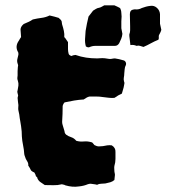

<svg xmlns="http://www.w3.org/2000/svg" viewBox="-20 -696 654 720"><path d="M439 -569Q438 -559 434.5 -550.5Q431 -542 427 -534Q421 -524 411 -524H361Q349 -524 337.5 -524Q326 -524 315 -519Q310 -517 302 -522Q298 -536 299 -550.5Q300 -565 301 -580Q303 -594 306 -607.5Q309 -621 312 -634Q317 -640 321 -645.5Q325 -651 329 -656Q334 -659 339.5 -662.5Q345 -666 352 -667Q357 -668 362 -671Q367 -674 371 -676H409Q414 -674 419 -671.5Q424 -669 428 -667Q431 -666 432 -662Q435 -655 435 -648Q435 -641 436 -634Q436 -630 435.5 -625.5Q435 -621 435 -616V-590Q436 -585 437 -579.5Q438 -574 439 -569ZM574 -547Q559 -541 545.5 -533.5Q532 -526 518 -520Q511 -522 505 -524Q499 -526 492 -524Q481 -529 469 -527Q468 -536 467 -544.5Q466 -553 465 -561V-567Q468 -575 468 -582.5Q468 -590 468 -597Q468 -608 467.5 -620Q467 -632 467 -643Q467 -645 467.5 -646.5Q468 -648 468 -650Q468 -652 471 -655.5Q474 -659 476 -659Q479 -660 481.5 -660.5Q484 -661 486 -661Q499 -659 512 -666Q520 -669 527.5 -671Q535 -673 544 -674Q558 -676 568.5 -666.5Q579 -657 580 -643V-607Q581 -601 582.5 -595.5Q584 -590 585 -584Q583 -577 580.5 -572.5Q578 -568 576 -564Q575 -560 575.5 -555.5Q576 -551 574 -547ZM452 -452Q448 -445 447.5 -436.5Q447 -428 446 -420Q446 -413 444.5 -406Q443 -399 445 -391Q447 -387 446.5 -383Q446 -379 445 -375Q444 -368 441.5 -360.5Q439 -353 437 -345L423 -338Q420 -336 416.5 -333.5Q413 -331 409 -329Q398 -328 387 -329.5Q376 -331 366 -332Q354 -334 342 -334Q330 -334 316 -334Q310 -333 305 -330Q300 -327 294 -323Q276 -322 258 -319Q240 -316 222 -312Q217 -307 215 -299Q215 -284 214.5 -269Q214 -254 213 -239Q213 -233 215 -227Q217 -219 219.5 -212Q222 -205 223 -198Q224 -195 228 -191Q236 -185 247 -181.5Q258 -178 266 -168Q280 -164 294.5 -165.5Q309 -167 325 -162Q327 -161 329.5 -157.5Q332 -154 334 -152Q343 -147 351 -147Q359 -147 366 -148Q374 -150 382.5 -151Q391 -152 399 -151Q414 -142 413 -126Q413 -113 413 -100Q413 -87 409 -74Q408 -69 408.5 -63.5Q409 -58 409 -53Q409 -50 410 -47Q411 -44 411 -40Q411 -36 410 -31Q409 -26 409 -21Q402 -15 393.5 -12.5Q385 -10 375 -8Q368 -7 359.5 -7Q351 -7 344 -3Q337 -5 331 -5.5Q325 -6 320 -7Q317 -7 314.5 -6.5Q312 -6 309 -5Q302 -2 294 0Q286 2 277 3Q264 5 251.5 4Q239 3 225 -1Q222 -3 218.5 -3.5Q215 -4 212 -5Q196 -1 180.5 -1.5Q165 -2 148 -2Q141 -7 132.5 -12.5Q124 -18 120 -28Q121 -30 117 -33Q113 -36 114 -39L109 -49Q97 -54 95 -59.5Q93 -65 86 -75Q87 -84 81.5 -92Q76 -100 74 -108Q73 -111 72 -113.5Q71 -116 71 -118Q70 -135 66.5 -151.5Q63 -168 62 -184Q62 -204 59 -223Q58 -231 56.5 -238.5Q55 -246 54 -253Q53 -266 49 -282Q48 -287 48.5 -292.5Q49 -298 49 -302Q48 -307 47.5 -313.5Q47 -320 46 -329L48 -338Q47 -341 46.5 -344Q46 -347 45 -351Q45 -355 46 -357Q48 -366 49 -375Q50 -384 47 -393Q45 -398 45 -403Q45 -408 46 -413Q46 -421 46 -429.5Q46 -438 47 -445Q49 -451 47 -455Q43 -465 45 -474Q47 -483 49 -491V-494Q49 -499 48 -500Q35 -522 51 -544Q53 -548 55 -551Q57 -554 59 -557Q59 -565 58 -571.5Q57 -578 57 -585Q57 -596 69 -606Q75 -609 81.5 -611.5Q88 -614 95 -618Q97 -619 99 -620.5Q101 -622 103 -623Q120 -627 136 -629Q152 -631 166 -638Q176 -636 184.5 -633.5Q193 -631 200 -629Q205 -625 208.5 -621Q212 -617 212 -610Q212 -608 212.5 -606.5Q213 -605 213 -604Q217 -592 219.5 -580Q222 -568 221 -557Q226 -552 228.5 -547.5Q231 -543 235 -538V-512Q235 -508 235.5 -504Q236 -500 237 -496Q238 -489 248 -486Q253 -489 263 -490Q283 -483 303 -480Q323 -477 344 -477Q354 -478 363.5 -478Q373 -478 383 -476Q387 -475 390 -475Q393 -475 396 -475Q406 -477 411 -477Q419 -476 427 -474Q435 -472 442 -470Q448 -469 451 -463.5Q454 -458 452 -452Z"/></svg>

Font: Daruma Drop One
Style: Regular
Weight: 400
Designer: Maniackers Design
Version: Version 1.000